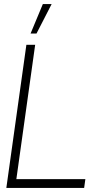

<svg xmlns="http://www.w3.org/2000/svg" viewBox="-20 -919 530 939"><path d="M11 0 109 -700H152L60 -43H397.5L391.5 0ZM129.5 -755 189.5 -899H232.5L158.5 -755Z"/></svg>

Font: Urbanist ExtraLight
Style: Italic
Weight: 250
Version: Version 1.303